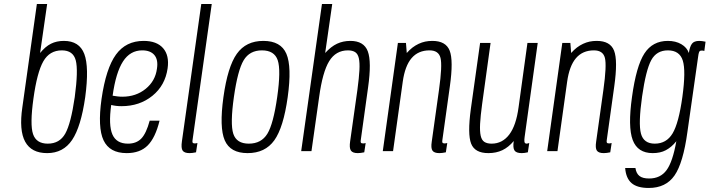

<svg xmlns="http://www.w3.org/2000/svg" viewBox="-20 -750 3522 953"><path d="M91 -218Q74 -103 105 -46.5Q136 10 214 10Q294 10 338 -55.5Q382 -121 403 -268Q423 -417 398.5 -482Q374 -547 297 -547Q261 -547 233 -533Q205 -519 179 -487L214 -730H163ZM146 -261Q164 -391 195 -445.5Q226 -500 287 -500Q343 -500 356 -450.5Q369 -401 351 -268Q332 -137 304 -87Q276 -37 217 -37Q160 -37 144 -84.5Q128 -132 146 -261Z M484 -259Q464 -117 494 -53.5Q524 10 609 10Q675 10 713 -28Q751 -66 772 -151H723Q706 -88 681.5 -62.5Q657 -37 615 -37Q558 -37 538 -82.5Q518 -128 532 -229Q544 -226 556.5 -224.5Q569 -223 583 -223Q673 -223 736.5 -274.5Q800 -326 812 -411Q821 -475 789.5 -511Q758 -547 693 -547Q605 -547 555.5 -479Q506 -411 484 -259ZM686 -500Q727 -500 746.5 -476.5Q766 -453 759 -409Q751 -348 703 -309Q655 -270 587 -270Q575 -270 563 -271.5Q551 -273 539 -275Q555 -390 590.5 -445Q626 -500 686 -500Z M979 -730 883 -49Q878 -15 886.5 -2.5Q895 10 921 10Q928 10 935.5 9Q943 8 953 6L960 -40Q949 -38 948 -38Q938 -38 936 -42.5Q934 -47 936 -57L1031 -730Z M1089 -268Q1068 -117 1095.5 -53.5Q1123 10 1209 10Q1296 10 1341.5 -53.5Q1387 -117 1408 -268Q1429 -419 1401.5 -483Q1374 -547 1287 -547Q1201 -547 1155.5 -483Q1110 -419 1089 -268ZM1141 -269Q1160 -402 1189.5 -451Q1219 -500 1280 -500Q1342 -500 1358.5 -451Q1375 -402 1356 -269Q1337 -135 1307 -86Q1277 -37 1215 -37Q1154 -37 1138 -86Q1122 -135 1141 -269Z M1719 -547Q1683 -547 1653 -533Q1623 -519 1594 -487L1629 -730H1578L1475 0H1526L1564 -268Q1581 -393 1614 -446.5Q1647 -500 1707 -500Q1729 -500 1742.5 -491.5Q1756 -483 1761 -461.5Q1766 -440 1764 -402Q1762 -364 1754 -304L1718 -49Q1713 -16 1721.5 -3Q1730 10 1756 10Q1763 10 1770.5 9Q1778 8 1788 6L1795 -40Q1790 -39 1788 -38.5Q1786 -38 1783 -38Q1773 -38 1771 -42.5Q1769 -47 1771 -57L1807 -316Q1825 -444 1805.5 -495.5Q1786 -547 1719 -547Z M2112 -500Q2157 -500 2166.5 -462.5Q2176 -425 2159 -304L2123 -47Q2118 -15 2126.5 -2.5Q2135 10 2161 10Q2168 10 2175.5 9Q2183 8 2193 6L2200 -40Q2190 -38 2188 -38Q2178 -38 2176 -42.5Q2174 -47 2176 -57L2213 -322Q2231 -450 2212 -498.5Q2193 -547 2126 -547Q2107 -547 2090.5 -543.5Q2074 -540 2058 -532.5Q2042 -525 2027.5 -514Q2013 -503 1999 -487L1995 -537H1955L1880 0H1931L1979 -344Q1990 -423 2023 -461.5Q2056 -500 2112 -500Z M2530 -50Q2525 -17 2533.5 -3.5Q2542 10 2570 10Q2576 10 2583.5 9Q2591 8 2600 6L2607 -40Q2597 -37 2595 -37Q2584 -37 2583 -47Q2582 -57 2584 -70L2649 -537H2598L2554 -218Q2548 -173 2536.5 -139Q2525 -105 2508 -82.5Q2491 -60 2469 -48.5Q2447 -37 2420 -37Q2398 -37 2384.5 -45.5Q2371 -54 2366 -76Q2361 -98 2363 -136Q2365 -174 2373 -233L2415 -537H2363L2317 -209Q2300 -84 2318.5 -37Q2337 10 2404 10Q2443 10 2473.5 -4.5Q2504 -19 2530 -50Z M2928 -500Q2973 -500 2982.5 -462.5Q2992 -425 2975 -304L2939 -47Q2934 -15 2942.5 -2.5Q2951 10 2977 10Q2984 10 2991.5 9Q2999 8 3009 6L3016 -40Q3006 -38 3004 -38Q2994 -38 2992 -42.5Q2990 -47 2992 -57L3029 -322Q3047 -450 3028 -498.5Q3009 -547 2942 -547Q2923 -547 2906.5 -543.5Q2890 -540 2874 -532.5Q2858 -525 2843.5 -514Q2829 -503 2815 -487L2811 -537H2771L2696 0H2747L2795 -344Q2806 -423 2839 -461.5Q2872 -500 2928 -500Z M3482 -543Q3472 -545 3465 -546Q3458 -547 3451 -547Q3425 -547 3414.5 -533Q3404 -519 3399 -487Q3390 -514 3362 -530.5Q3334 -547 3295 -547Q3219 -547 3178.5 -484.5Q3138 -422 3117 -269Q3096 -120 3120.5 -55Q3145 10 3220 10Q3238 10 3254.5 6.5Q3271 3 3285 -4.5Q3299 -12 3312 -23Q3325 -34 3337 -49Q3319 53 3288.5 94.5Q3258 136 3202 136Q3170 136 3154 123.5Q3138 111 3134 84H3083Q3087 135 3115 159Q3143 183 3200 183Q3285 183 3328 121Q3371 59 3392 -95L3445 -467Q3447 -484 3450 -491.5Q3453 -499 3462 -499Q3465 -499 3468 -499Q3471 -499 3476 -497ZM3167 -271Q3186 -403 3212.5 -451.5Q3239 -500 3295 -500Q3353 -500 3369 -449.5Q3385 -399 3367 -269Q3349 -139 3318.5 -88Q3288 -37 3230 -37Q3175 -37 3161.5 -86.5Q3148 -136 3167 -271Z"/></svg>

Font: Secuela ExtLt
Style: Italic
Weight: 200
Italic angle: -8°
Designer: Fernando Haro
Foundry: deFharo
Version: Version 1.704